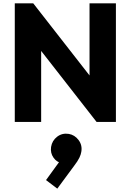

<svg xmlns="http://www.w3.org/2000/svg" viewBox="-20 -726 778 1143"><path d="M68 0V-706H178L225 -565V0ZM555 0 139 -533 178 -706 594 -173ZM555 0 513 -141V-706H670V0ZM321 397 254 346 344 222 391 217Q382 230 370.5 238Q359 246 346 244Q318 240 298.5 212.5Q279 185 284 149Q290 111 320 88Q350 65 389 71Q425 77 448 108Q471 139 464 178Q462 193 452.5 213Q443 233 420 263Z"/></svg>

Font: Outfit
Style: Bold
Weight: 700
Designer: Rodrigo Fuenzalida
Foundry: fragTYPE
Version: Version 1.100;gftools[0.9.27]